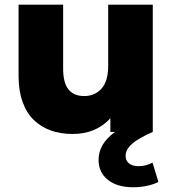

<svg xmlns="http://www.w3.org/2000/svg" viewBox="-20 -562 732 818"><path d="M289.1 8.8Q238.3 8.8 197 -5.9Q155.8 -20.5 124.5 -50.3Q93.3 -80.1 76.2 -127.9Q59.1 -175.8 59.1 -238.8V-542H249V-270Q249 -209 271.7 -180.9Q294.4 -152.8 338.9 -152.8Q384.3 -152.8 412.6 -184.6Q440.9 -216.3 440.9 -280.8V-542H630.9V0Q567.9 27.8 541.5 51.8Q515.1 75.7 515.1 102.1Q515.1 122.1 529.5 134Q543.9 146 570.8 146Q600.6 146 629.9 130.9L654.8 212.9Q636.7 223.1 607.2 229.5Q577.6 235.8 547.9 235.8Q479 235.8 439.5 204.1Q399.9 172.4 399.9 119.1Q399.9 50.8 470.2 0H450.2V-58.1Q389.2 8.8 289.1 8.8Z"/></svg>

Font: Montserrat ExtraBold
Style: Regular
Weight: 800
Designer: Julieta Ulanovsky
Foundry: Julieta Ulanovsky
Version: Version 9.000